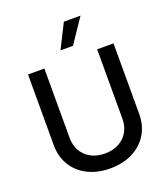

<svg xmlns="http://www.w3.org/2000/svg" viewBox="-167 -1056 1039 1185"><g transform="rotate(-20 353.0 -463.5)"><path d="M633.8 -707V-242.2Q633.8 -168.5 598.9 -110.8Q564 -53.2 500.2 -20.8Q436.5 11.7 353.5 11.7Q269.5 11.7 205.6 -20.5Q141.6 -52.7 106.9 -110.6Q72.3 -168.5 72.3 -242.2V-707H179.7V-251Q179.7 -203.1 200.9 -165.8Q222.2 -128.4 261.5 -107.2Q300.8 -85.9 353.5 -85.9Q405.8 -85.9 444.8 -107.2Q483.9 -128.4 505.1 -165.8Q526.4 -203.1 526.4 -251V-707ZM391.6 -937.5H501L393.6 -778.3H311.5Z"/></g></svg>

Font: Pretendard Std Medium
Style: Regular
Weight: 500
Designer: Base glyphs from Inter by Rasmus Andersson; Hangeul glyphs from Noto Sans CJK(Source Han Sans) by Jang Soo-young and Kan
Foundry: Kil Hyung-jin
Version: Version 1.309